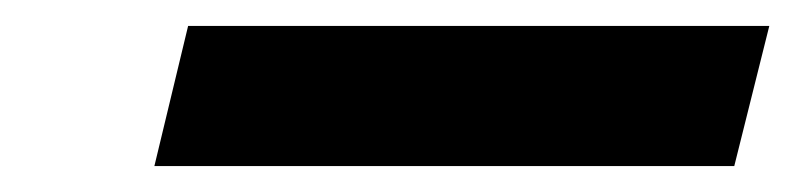

<svg xmlns="http://www.w3.org/2000/svg" viewBox="-20 -888 613 148"><path d="M99 -760 125 -868H573L546 -760Z"/></svg>

Font: Noto Sans Disp ExtBd
Style: Italic
Weight: 800
Italic angle: -12°
Designer: Monotype Design Team
Foundry: Monotype Imaging Inc.
Version: Version 2.000;GOOG;noto-source:20170915:90ef993387c0